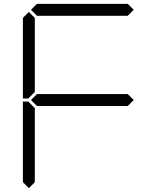

<svg xmlns="http://www.w3.org/2000/svg" viewBox="-20 -1020 856 998"><path d="M130 -511 127 -508H99V-927L130 -958L161 -927V-542ZM141 -969 172 -1000H644L675 -969L644 -938H172ZM644 -531 675 -500 644 -469H172L141 -500L172 -531ZM130 -42 99 -73V-492H127L130 -489L161 -458V-73Z"/></svg>

Font: DSEG7 Classic
Style: Light
Weight: 300
Designer: Keshikan(Twitter:@keshinomi_88pro)
Version: Version 0.46